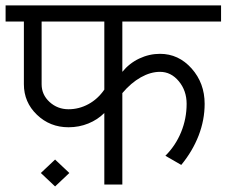

<svg xmlns="http://www.w3.org/2000/svg" viewBox="-32 -670 822 697"><path d="M168 6.8 116.2 -42 168 -90.8 219.7 -42ZM216.8 -273.4Q254.9 -273.4 289.1 -292Q323.2 -310.5 346.7 -344.7V-591.8H119.1V-364.3Q119.1 -326.2 147.9 -299.8Q176.8 -273.4 216.8 -273.4ZM54.7 -364.3V-591.8H-11.7V-650.4H770.5V-591.8H412.1V-409.2Q437.5 -440.4 473.6 -457.5Q509.8 -474.6 548.8 -474.6Q616.2 -474.6 663.6 -421.4Q710.9 -368.2 710.9 -293Q710.9 -234.4 689 -177.7Q667 -121.1 626 -71.3L568.4 -104.5Q605.5 -141.6 625.5 -190.4Q645.5 -239.3 645.5 -293Q645.5 -340.8 617.2 -375Q588.9 -409.2 548.8 -409.2Q514.6 -409.2 479 -389.2Q443.4 -369.1 412.1 -332V0H346.7V-259.8Q322.3 -235.4 288.6 -221.7Q254.9 -208 216.8 -208Q149.4 -208 102.1 -253.4Q54.7 -298.8 54.7 -364.3Z"/></svg>

Font: Lohit Marathi
Style: Regular
Weight: 400
Version: 2.94.2